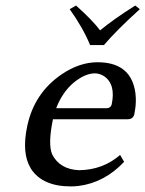

<svg xmlns="http://www.w3.org/2000/svg" viewBox="-20 -664 525 694"><path d="M305.7 -501Q280.3 -563 231.9 -630.9L254.9 -644Q314.5 -590.8 341.8 -554.2Q388.7 -593.3 468.8 -644L485.4 -630.9Q401.9 -555.2 355.5 -501ZM183.1 -272.9H367.2Q380.9 -274.4 383.8 -287.1Q398.9 -359.4 356 -388.7Q340.3 -398.4 323.7 -398.9Q286.6 -398.9 244.6 -363.8Q204.6 -329.1 183.1 -272.9ZM414.1 -104 428.7 -79.1Q357.4 -3.4 262.7 8.3Q248.5 9.8 235.8 9.8Q134.3 9.8 92.3 -53.2Q91.3 -55.2 90.8 -56.2Q57.6 -110.8 78.6 -209Q104 -328.1 203.1 -395.5Q267.6 -439 332.5 -439Q447.3 -439 467.3 -340.3Q475.6 -298.8 465.3 -250Q460.4 -233.9 443.4 -232.9H171.4Q152.8 -144 168.5 -106Q196.3 -51.8 265.6 -48.8Q352.1 -49.8 414.1 -104Z"/></svg>

Font: Linux Biolinum Slanted O
Style: Slanted
Weight: 400
Designer: Philipp H. Poll
Foundry: Philipp H. Poll
Version: Version 1.0.4